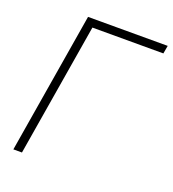

<svg xmlns="http://www.w3.org/2000/svg" viewBox="-133 -830 839 931"><g transform="rotate(20 286.5 -364.0)"><path d="M573.2 -727.5 565.9 -686H199.7L85.9 0H41.5L162.1 -727.5Z"/></g></svg>

Font: Inter 28pt ExtraLight
Style: Italic
Weight: 250
Italic angle: -9.3988°
Designer: Rasmus Andersson
Foundry: rsms
Version: Version 4.001;git-66647c0bb